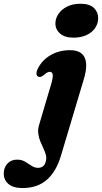

<svg xmlns="http://www.w3.org/2000/svg" viewBox="-139 -742 534 1005"><path d="M300.1 -328.8 179.9 73.6Q155.4 155.7 106.3 199Q57.3 242.3 -21.7 242.3Q-69.6 242.3 -94.5 221.2Q-119.3 200.1 -119.3 166.3Q-119.3 134.9 -100.1 114.3Q-80.8 93.6 -49.8 93.6Q-25.7 93.6 -7.8 104.2Q10.1 114.8 26.1 125.7Q42.1 136.5 60.5 136.5Q74.7 136.5 85.6 128.8Q96.5 121 101.4 100.3Q105.4 84.3 100.9 68Q96.5 51.7 88 34.3Q79.6 16.8 71.9 -2.3Q64.3 -21.4 61.4 -42.5Q58.5 -63.6 65.4 -87.5L129 -302.1Q139.8 -338.9 136.8 -352.5Q133.7 -366.1 122.4 -366.1Q115.8 -366.1 109 -362.8Q102.2 -359.4 92.1 -350.4Q81.3 -341.6 74.3 -339.8Q67.3 -337.9 60.6 -341Q52.3 -345.3 51.9 -356.9Q51.4 -368.5 60.7 -386.3Q75.4 -414.3 99.9 -435.2Q124.3 -456.1 156.6 -467.7Q188.9 -479.4 227.1 -479.4Q285.8 -479.4 303.9 -441.1Q322.1 -402.9 300.1 -328.8ZM245.6 -544.9Q198.8 -544.9 174.5 -567.2Q150.1 -589.4 151.1 -621.4Q151.8 -647.6 168 -670.6Q184.1 -693.7 213.3 -708Q242.4 -722.4 282.4 -722.4Q331.4 -722.4 353.6 -699.4Q375.9 -676.5 374.8 -645Q374.2 -616.6 357.8 -593.8Q341.5 -571 312.8 -558Q284.1 -544.9 245.6 -544.9Z"/></svg>

Font: Fraunces Wonky
Style: Italic
Weight: 900
Italic angle: -16°
Version: Version 1.000;[b76b70a41]